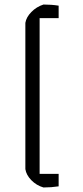

<svg xmlns="http://www.w3.org/2000/svg" viewBox="-20 -731 367 848"><path d="M92 16V-630Q96 -655 118.5 -678Q141 -701 172 -711Q207 -711 239 -706V-651H155V37H239V92Q207 97 172 97Q141 88 118.5 65Q96 42 92 16Z"/></svg>

Font: Athiti
Style: Regular
Weight: 400
Designer: CadsonDemak Team
Foundry: CadsonDemak
Version: Version 1.033